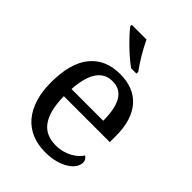

<svg xmlns="http://www.w3.org/2000/svg" viewBox="-224 -870 984 984"><g transform="rotate(45 267.5 -378.0)"><path d="M274.9 -492.2Q219.2 -492.2 189.2 -447Q159.2 -401.9 153.8 -314.9H383.8Q383.8 -354.5 377.9 -387.2Q372.1 -419.9 359.4 -443.4Q346.7 -466.8 325.9 -479.5Q305.2 -492.2 274.9 -492.2ZM287.1 9.8Q232.9 9.8 189.7 -8.5Q146.5 -26.9 116.7 -62Q86.9 -97.2 71 -148.2Q55.2 -199.2 55.2 -264.2Q55.2 -404.3 112.8 -475.1Q170.4 -545.9 276.9 -545.9Q325.2 -545.9 363.8 -530.8Q402.3 -515.6 429.2 -485.6Q456.1 -455.6 470.5 -410.9Q484.9 -366.2 484.9 -307.1V-261.2H151.9Q152.8 -206.5 162.8 -167.2Q172.9 -127.9 191.7 -102.5Q210.4 -77.1 237.8 -65.2Q265.1 -53.2 300.8 -53.2Q326.7 -53.2 348.9 -59.1Q371.1 -64.9 389.2 -74.7Q407.2 -84.5 421.1 -96.9Q435.1 -109.4 443.8 -123Q450.7 -120.1 456.8 -110.8Q462.9 -101.6 462.9 -88.9Q462.9 -73.7 452.1 -56.4Q441.4 -39.1 419.4 -24.4Q397.5 -9.8 364.5 0Q331.5 9.8 287.1 9.8ZM333.5 -606H295.4Q275.4 -619.6 252 -639.9Q228.5 -660.2 206.5 -681.6Q184.6 -703.1 166.5 -722.9Q148.4 -742.7 139.2 -755.9V-766.1H246.1Q253.9 -749.5 264.4 -729.7Q274.9 -710 286.6 -690.2Q298.3 -670.4 310.5 -651.9Q322.8 -633.3 333.5 -619.1Z"/></g></svg>

Font: Droid-TTFautohint Serif
Style: Regular
Weight: 400
Foundry: Ascender Corporation
Version: Version 1.00; ttfautohint (v1.00rc1.4-1a1c-dirty) -l 8 -r 50